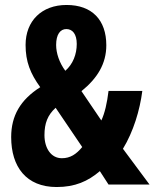

<svg xmlns="http://www.w3.org/2000/svg" viewBox="-20 -743 622 773"><path d="M248 -723C148 -723 83 -659 83 -562C83 -495 102 -447 142 -392C62 -341 25 -277 25 -191C25 -71 86 10 208 10C282 10 334 -13 382 -54L417 0H582L475 -144C517 -213 543 -299 553 -377H417C411 -328 402 -288 388 -258L308 -376C372 -428 408 -486 408 -561C408 -662 351 -723 248 -723ZM247 -626C272 -626 289 -606 289 -566C289 -525 274 -485 243 -458C219 -490 206 -529 206 -562C206 -605 223 -626 247 -626ZM204 -309 311 -151C287 -122 263 -106 229 -106C185 -106 159 -147 159 -199C159 -247 172 -280 204 -309Z"/></svg>

Font: Noto Sans Hebrew ExtraCondensed
Style: Bold
Weight: 700
Width: 2
Designer: Monotype Design Team
Foundry: Monotype Imaging Inc.
Version: Version 2.004